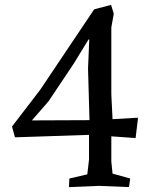

<svg xmlns="http://www.w3.org/2000/svg" viewBox="-20 -758 600 783"><path d="M341 -597 281 -499 178 -345 110 -267 345 -268 339 -478 344 -597ZM343 -107V-208L41 -198L29 -242L144 -392L364 -720L433 -738L444 -702L434 -646V-373L439 -272L543 -278L533 -195L434 -202V-99L439 -50L511 -30L506 5L384 0L261 5L263 -30L336 -47Z"/></svg>

Font: Alike Angular
Style: Regular
Weight: 400
Version: Version 1.210